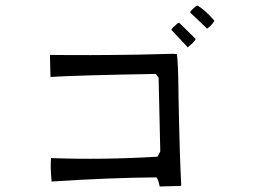

<svg xmlns="http://www.w3.org/2000/svg" viewBox="-20 -667 960 696"><path d="M757 -592Q752 -580 731 -563L669 -622Q672 -630 690 -644Q693 -646 695 -647Q723 -632 757 -592ZM689 -526Q689 -519 667 -501Q662 -497 661 -495L601 -559Q604 -566 621 -580Q624 -582 625 -584L631 -583ZM637 5 635 7 559 9Q554 -14 551 -18Q549 -21 547 -24Q384 -23 167 -9Q162 -66 165 -94Q353 -87 551 -99L561 -118L555 -385L545 -399Q254 -394 163 -388V-389L161 -466V-468Q297 -466 485 -469L606 -472Q614 -472 621 -471Q626 -443 627 -331Q627 -328 627 -325Q631 -105 637 5Z"/></svg>

Font: cwTeXYen
Style: Medium
Weight: 500
Version: Version 1.17